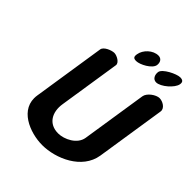

<svg xmlns="http://www.w3.org/2000/svg" viewBox="-243 -1030 1179 1179"><g transform="rotate(45 347.0 -440.0)"><path d="M239 -707C217 -707 166 -688 162 -660L89 -187C68 -52 218 7 326 7C443 7 602 -61 624 -200L694 -653C699 -685 659 -707 632 -707C602 -707 554 -673 549 -640L483 -213C473 -150 397 -113 344 -113C261 -113 224 -179 237 -260L299 -660C303 -685 261 -707 239 -707ZM512 -814C508 -788 520 -760 548 -760C587 -760 654 -818 660 -856C664 -879 652 -887 631 -887C600 -887 517 -846 512 -814ZM343 -799C339 -775 345 -766 369 -766C401 -766 471 -803 477 -839C481 -864 469 -887 442 -887C396 -887 350 -844 343 -799Z"/></g></svg>

Font: Asimov Print
Style: Regular
Weight: 500
Designer: Google
Version: Version 2.000980: 2014